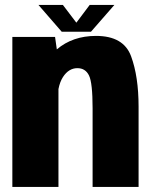

<svg xmlns="http://www.w3.org/2000/svg" viewBox="-20 -742 609 762"><path d="M29 0V-595.5H198.5L205.5 -546Q268.5 -599.5 361 -599.5Q470.5 -599.5 500.2 -518.8Q530 -438 530 -319V0H347.5V-312Q347.5 -413.5 333.2 -442.5Q319 -471.5 287 -471.5Q253 -471.5 230 -436.5Q217.5 -417 212 -388.5V0ZM225 -616 132.5 -722.5H229.5L283 -652L336 -722.5H434L341 -616Z"/></svg>

Font: Anybody ExtraBold
Style: Regular
Weight: 800
Designer: Tyler Finck
Foundry: Etcetera Type Company
Version: Version 1.010; ttfautohint (v1.8.3) -l 8 -r 50 -G 200 -x 14 